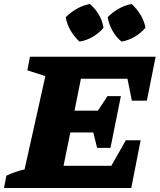

<svg xmlns="http://www.w3.org/2000/svg" viewBox="-55 -941 799 961"><path d="M-35 0 -23 -62Q-1 -72 21.5 -80Q44 -88 68 -93L172 -560L82 -589L95 -657H724L680 -437H605L583 -547H350L318 -387H435L483 -460H550L498 -201H431L412 -278H297L263 -111H502L575 -239H649L602 0ZM395 -921Q422 -898 440 -867Q458 -836 463 -802Q442 -776 409.5 -757Q377 -738 343 -733Q318 -755 299 -787Q280 -819 274 -855Q298 -879 329.5 -897Q361 -915 395 -921ZM604 -921Q630 -897 648.5 -866.5Q667 -836 673 -802Q651 -776 619 -757Q587 -738 553 -733Q527 -754 508.5 -786.5Q490 -819 484 -855Q507 -879 538.5 -897Q570 -915 604 -921Z"/></svg>

Font: Piazzolla SC ExtraBold
Style: Italic
Weight: 800
Italic angle: -11.3°
Designer: Juan Pablo del Peral
Foundry: Huerta Tipografica
Version: Version 1.330